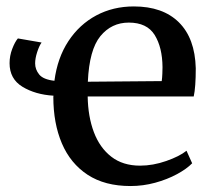

<svg xmlns="http://www.w3.org/2000/svg" viewBox="-20 -582 673 612"><path d="M396 11Q314 11 259.2 -25Q204.5 -61 177.2 -125Q150 -189 150 -273Q150 -275.5 150.5 -277Q92.5 -280.5 51.5 -305.5Q10.5 -330.5 10.5 -380.5Q10.5 -404 19 -426.2Q27.5 -448.5 37 -459.5L112.5 -446.5Q105 -436 98.5 -416Q92 -396 92 -380Q92 -360.5 105 -344.5Q118 -328.5 153.5 -324.5Q163 -397.5 198 -450.8Q233 -504 286.8 -532.8Q340.5 -561.5 406.5 -561.5Q499 -561.5 550.2 -510.8Q601.5 -460 604 -364.5Q604 -304 597.5 -274.5H259.5Q260.5 -210.5 279.2 -160.8Q298 -111 334.8 -82.5Q371.5 -54 426.5 -54Q467.5 -54 509.8 -68.8Q552 -83.5 574.5 -101.5L592.5 -61.5Q575 -43.5 544 -26.8Q513 -10 474.5 0.5Q436 11 396 11ZM260 -321.5 495.5 -323.5Q497 -334 497.5 -347.8Q498 -361.5 498 -368Q497.5 -431 473 -470.5Q448.5 -510 390.5 -510Q335.5 -510 300 -466.8Q264.5 -423.5 260 -321.5Z"/></svg>

Font: Merriweather Text
Style: Regular
Weight: 400
Designer: Eben Sorkin
Foundry: Eben Sorkin
Version: Version 2.100; ttfautohint (v1.7.19-72a1) -l 8 -r 50 -G 200 